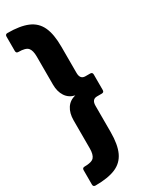

<svg xmlns="http://www.w3.org/2000/svg" viewBox="-241 -786 789 1017"><g transform="rotate(-30 153.5 -277.5)"><path d="M13 189Q-1 189 -1 175V87Q-1 73 13 73Q57 73 71 57Q85 41 85 3V-168Q85 -212 104 -241Q123 -270 159 -278Q123 -286 104 -315Q85 -344 85 -387V-558Q85 -596 71 -612Q57 -628 13 -628Q-1 -628 -1 -642V-730Q-1 -744 13 -744Q89 -744 135.5 -724.5Q182 -705 203 -660Q224 -615 224 -538V-378Q224 -339 256 -339H285Q299 -339 299 -325V-230Q299 -216 285 -216H256Q224 -216 224 -177V-17Q224 60 203 105Q182 150 136 169.5Q90 189 13 189Z"/></g></svg>

Font: Sofia Sans Semi Condensed Black
Style: Regular
Weight: 900
Designer: Botio Nikoltchev, Ani Petrova
Foundry: lettersoup
Version: Version 4.100; ttfautohint (v1.8.4.7-5d5b)